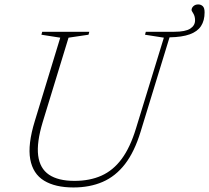

<svg xmlns="http://www.w3.org/2000/svg" viewBox="-20 -816 922 846"><path d="M168 -277.5Q141 -188 148.2 -130.8Q155.5 -73.5 196 -46.2Q236.5 -19 308 -19Q375.5 -19 427 -42Q478.5 -65 516 -115.5Q553.5 -166 579 -249.5L702 -650L619 -663L622.5 -676H747.5Q797 -676 818.2 -689.8Q839.5 -703.5 839.5 -726.5Q839.5 -744 831.8 -756.5Q824 -769 824 -771Q824 -781 832.2 -788.8Q840.5 -796.5 853.5 -796.5Q865 -796.5 873.2 -789Q881.5 -781.5 881.5 -761.5Q881.5 -725.5 865.8 -701.2Q850 -677 816.2 -664.8Q782.5 -652.5 727 -651.5L599.5 -235.5Q572.5 -147 530.8 -93Q489 -39 432.2 -14.5Q375.5 10 303.5 10Q223.5 10 174.2 -20Q125 -50 113.2 -114.5Q101.5 -179 133.5 -283L245.5 -650L162.5 -663L166 -676H373.5L370 -663L282 -650Z"/></svg>

Font: Newsreader 16pt 16pt ExtraLight
Style: Italic
Weight: 250
Italic angle: -17°
Version: Version 1.003